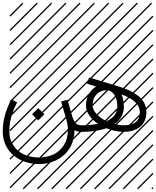

<svg xmlns="http://www.w3.org/2000/svg" viewBox="-74 -978 1158 1424"><path d="M163.6 -130.4 209.5 -176.3 255.4 -130.4 209.5 -85ZM379.4 -224.6 426.3 -238.3 463.4 -109.9Q476.1 -74.2 490.5 -61.5Q504.9 -48.8 530.3 -48.8V0Q501.5 0 478.5 -12.2Q478 36.6 463.1 78.1Q448.2 119.6 423.1 148.9Q397.9 178.2 364.3 198.7Q330.6 219.2 292.5 229Q254.4 238.8 213.9 238.8Q173.3 238.8 134.5 229Q95.7 219.2 61.5 199Q27.3 178.7 1.7 150.1Q-23.9 121.6 -38.8 81.5Q-53.7 41.5 -53.7 -4.9Q-53.7 -121.1 10.3 -241.7L53.2 -218.3Q-4.9 -109.4 -4.9 -4.9Q-4.9 56.2 25.9 101.3Q56.6 146.5 105.5 168.2Q154.3 189.9 213.9 189.9Q272.9 189.9 320.8 168.2Q368.7 146.5 399.2 99.1Q429.7 51.8 429.7 -15.1Q429.7 -50.8 417 -94.7ZM526.9 410.6 533.7 417.5 525.4 425.8 518.6 418.9ZM526.9 304.7 533.7 311.5 419.4 425.8 412.6 418.9ZM526.9 198.7 533.7 205.6 313.5 425.8 306.6 418.9ZM526.9 92.3 533.7 99.1 207.5 425.8 200.7 418.9ZM526.9 -13.2 533.7 -6.3 101.6 425.8 94.7 418.9ZM526.9 -119.1 533.7 -112.3 3.4 418 -3.4 411.1ZM526.9 -225.6 533.7 -218.8 3.4 311.5 -3.4 304.7ZM526.9 -331.5 533.7 -324.7 3.4 205.6 -3.4 198.7ZM526.9 -438 533.7 -431.2 3.4 99.1 -3.4 92.3ZM526.9 -543.5 533.7 -536.6 3.4 -6.3 -3.4 -13.2ZM526.9 -649.4 533.7 -642.6 3.4 -112.3 -3.4 -119.1ZM526.9 -755.9 533.7 -749 3.4 -218.8 -3.4 -225.6ZM526.9 -861.8 533.7 -855 3.4 -324.7 -3.4 -331.5ZM516.6 -958 523.4 -951.2 3.4 -431.2 -3.4 -438ZM411.1 -958 418 -951.2 3.4 -536.6 -3.4 -543.5ZM305.2 -958 312 -951.2 3.4 -642.6 -3.4 -649.4ZM198.7 -958 205.6 -951.2 3.4 -749 -3.4 -755.9ZM92.3 -958 99.1 -951.2 3.4 -855 -3.4 -861.8Z M530.3 -48.8Q596.2 -48.8 652.3 -60.1Q612.3 -86.9 588.1 -121.6Q564 -156.2 564 -196.3Q564 -243.2 584.5 -279.8Q605 -316.4 639.2 -336.4L571.8 -356.9L586.4 -403.8L807.1 -336.4Q847.2 -324.2 879.2 -309.8Q911.1 -295.4 943.4 -272.9Q975.6 -250.5 993.7 -218.3Q1011.7 -186 1011.7 -146.5Q1011.7 -108.9 997.8 -79.8Q983.9 -50.8 960.2 -33.9Q936.5 -17.1 907.7 -8.5Q878.9 0 846.2 0Q782.2 0 715.3 -26.9Q640.6 0 530.3 0Q520 0 512.9 -7.1Q505.9 -14.2 505.9 -24.4Q505.9 -34.7 512.9 -41.7Q520 -48.8 530.3 -48.8ZM776.4 -58.1Q813.5 -48.8 846.2 -48.8Q962.9 -48.8 962.9 -146.5Q962.9 -228 827.6 -277.8Q844.7 -237.3 844.7 -186.5Q844.7 -106.9 776.4 -58.1ZM715.8 -79.6Q795.9 -115.7 795.9 -186.5Q795.9 -238.8 778.1 -268.8Q760.3 -298.8 733.9 -306.2Q724.1 -308.6 715.8 -308.6Q673.3 -308.6 643.1 -278.8Q612.8 -249 612.8 -196.3Q612.8 -165.5 641.6 -133.3Q670.4 -101.1 715.8 -79.6ZM1057.1 410.6 1064 417.5 1055.7 425.8 1048.8 418.9ZM1057.1 304.7 1064 311.5 949.7 425.8 942.9 418.9ZM1057.1 198.7 1064 205.6 843.8 425.8 836.9 418.9ZM1057.1 92.3 1064 99.1 737.8 425.8 731 418.9ZM1057.1 -13.2 1064 -6.3 631.8 425.8 625 418.9ZM1057.1 -119.1 1064 -112.3 533.7 418 526.9 411.1ZM1057.1 -225.6 1064 -218.8 533.7 311.5 526.9 304.7ZM1057.1 -331.5 1064 -324.7 533.7 205.6 526.9 198.7ZM1057.1 -438 1064 -431.2 533.7 99.1 526.9 92.3ZM1057.1 -543.5 1064 -536.6 533.7 -6.3 526.9 -13.2ZM1057.1 -649.4 1064 -642.6 533.7 -112.3 526.9 -119.1ZM1057.1 -755.9 1064 -749 533.7 -218.8 526.9 -225.6ZM1057.1 -861.8 1064 -855 533.7 -324.7 526.9 -331.5ZM1046.9 -958 1053.7 -951.2 533.7 -431.2 526.9 -438ZM941.4 -958 948.2 -951.2 533.7 -536.6 526.9 -543.5ZM835.4 -958 842.3 -951.2 533.7 -642.6 526.9 -649.4ZM729 -958 735.8 -951.2 533.7 -749 526.9 -755.9ZM622.6 -958 629.4 -951.2 533.7 -855 526.9 -861.8Z"/></svg>

Font: AzarMehrMSRS2
Style: Regular
Weight: 1
Designer: Amin Abedi
Version: Version 1.00